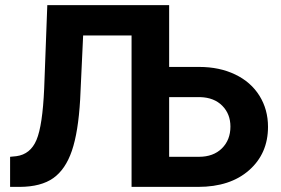

<svg xmlns="http://www.w3.org/2000/svg" viewBox="-20 -731 1098 751"><path d="M641.6 -469.2H759.3Q838.4 -469.2 899.9 -439.7Q961.4 -410.2 994.9 -356.4Q1028.3 -302.7 1028.3 -234.9Q1028.3 -130.4 954.3 -65.2Q880.4 0 754.9 0H494.6V-592.3H305.2L293.5 -341.3Q286.1 -214.4 261.2 -141.4Q236.3 -68.4 188.5 -34.4Q140.6 -0.5 57.6 0H19.5V-117.7L43.9 -120.1Q99.1 -127.4 122.8 -183.8Q146.5 -240.2 152.8 -384.8L165 -710.9H641.6ZM641.6 -351.1V-117.7H758.3Q814.5 -117.7 847.9 -150.6Q881.3 -183.6 881.3 -235.8Q881.3 -285.2 849.4 -317.4Q817.4 -349.6 763.2 -351.1Z"/></svg>

Font: RobotoInd
Style: Bold
Weight: 700
Designer: Google
Version: Version 2.001150; 2014